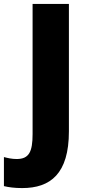

<svg xmlns="http://www.w3.org/2000/svg" viewBox="-92 -734 441 978"><path d="M21 224C165 224 259 151 259 -65V-714H74V-51C74 39 56 76 -7 76C-32 76 -53 71 -72 66V214C-48 220 -17 224 21 224Z"/></svg>

Font: Noto Sans Thai Looped SemiCondensed Black
Style: Regular
Weight: 900
Width: 4
Designer: Sasikarn Vongin, Ben Mitchell
Foundry: The Fontpad Ltd
Version: Version 1.001